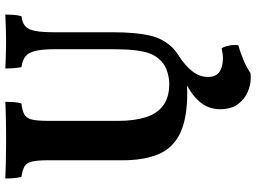

<svg xmlns="http://www.w3.org/2000/svg" viewBox="-141 -578 968 726"><g transform="rotate(-90 343.0 -215.0)"><path d="M476 -33 498 -25Q456 2 435.5 29.5Q415 57 415 87Q415 118 434.5 131Q454 144 485 144Q495 144 504.5 142.5Q514 141 523 139Q528 145 531 156Q534 167 535.5 179.5Q537 192 535 202Q507 210 479.5 221.5Q452 233 430 248Q424 249 419.5 249Q415 249 409 249Q385 249 358 237.5Q331 226 312 200.5Q293 175 293 133Q293 111 300.5 90.5Q308 70 327 49.5Q346 29 382 8.5Q418 -12 476 -33ZM584 -273Q584 -187 572 -134Q560 -81 525 -46Q495 -18 452.5 -4.5Q410 9 355 9Q259 9 203 -17.5Q147 -44 123.5 -98.5Q100 -153 100 -235V-516Q100 -558 95 -578.5Q90 -599 76.5 -606.5Q63 -614 37 -618Q34 -631 32.5 -647Q31 -663 31 -679Q51 -678 86 -677Q121 -676 157 -676Q175 -676 198 -676Q221 -676 245 -676.5Q269 -677 289 -677.5Q309 -678 321 -679Q321 -662 320 -647Q319 -632 315 -618Q288 -615 273.5 -607Q259 -599 254 -578.5Q249 -558 249 -516V-251Q249 -192 262.5 -148.5Q276 -105 307 -82Q338 -59 389 -59Q413 -59 439.5 -68Q466 -77 484 -99Q497 -114 504.5 -134.5Q512 -155 516 -189Q520 -223 520 -275V-487Q520 -536 514 -563Q508 -590 493.5 -602Q479 -614 452 -618Q449 -635 448 -650Q447 -665 447 -679Q460 -678 478 -677.5Q496 -677 515.5 -676.5Q535 -676 550 -676Q576 -676 604 -677Q632 -678 651 -679Q651 -664 650 -649.5Q649 -635 645 -618Q620 -615 607 -603.5Q594 -592 589 -565.5Q584 -539 584 -492Z"/></g></svg>

Font: Vollkorn
Style: Bold
Weight: 700
Designer: Friedrich Althausen
Foundry: Friedrich Althausen
Version: Version 5.000